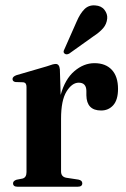

<svg xmlns="http://www.w3.org/2000/svg" viewBox="-20 -708 478 728"><path d="M207 -445 210 -348Q226.5 -408 262 -438.2Q297.5 -468.5 338 -468.5Q380.5 -468.5 404 -443.2Q427.5 -418 427.5 -371Q427.5 -329.5 409.5 -309.2Q391.5 -289 363.5 -289Q308.5 -289 307.5 -346.5V-363.5Q307 -394.5 278.5 -394.5Q253 -394.5 232.2 -361Q211.5 -327.5 211.5 -258V-58Q211.5 -37.5 231.5 -34L277.5 -27Q292 -24 292 -13Q292 0 274.5 0H46.5Q29.5 0 29.5 -13Q29.5 -22 42.5 -26.5L65.5 -31Q80.5 -35 80.5 -55.5V-378.5Q80.5 -394.5 68.5 -396L38.5 -397Q27.5 -399 27.5 -408.5Q27.5 -417.5 42.5 -423L157.5 -456.5Q172.5 -462 179.8 -463.8Q187 -465.5 191.5 -465.5Q205 -465.5 207 -445ZM270.5 -626Q283.5 -656.5 300 -673Q316.5 -689.5 341 -687.5Q364.5 -686 376.2 -670.5Q388 -655 386.5 -638Q384.5 -616.5 370.8 -600.8Q357 -585 334.5 -570.5L242 -504.5Q230.5 -499 224 -505.5Q220.5 -509 221.2 -513.2Q222 -517.5 224.5 -522Z"/></svg>

Font: Fraunces 72pt S000 SemiBold
Style: Regular
Weight: 600
Version: Version 1.000; ttfautohint (v1.8.3)